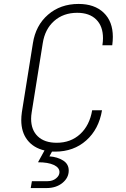

<svg xmlns="http://www.w3.org/2000/svg" viewBox="-20 -760 640 975"><path d="M553 -573Q553 -553 550 -530H500Q503 -550 503 -566Q503 -627 468.5 -661Q434 -695 372 -695Q302 -695 255 -653.5Q208 -612 197 -540L141 -190Q138 -172 138 -157Q138 -100 172 -67.5Q206 -35 268 -35Q339 -35 387 -79Q435 -123 448 -200H498Q482 -104 418 -47Q354 10 260 10H244L231 34Q272 37 300.5 55Q329 73 329 106Q329 143 297 169Q265 195 216 195H136L142 160H222Q247 160 264.5 146Q282 132 282 114Q282 91 253 77.5Q224 64 173 64L206 4Q150 -9 119 -49Q88 -89 88 -150Q88 -169 91 -190L147 -540Q161 -631 224 -685.5Q287 -740 379 -740Q460 -740 506.5 -695.5Q553 -651 553 -573Z"/></svg>

Font: JetBrains Mono Extra Light
Style: Italic
Weight: 200
Italic angle: -9°
Monospace: yes
Designer: Philipp Nurullin, Konstantin Bulenkov
Foundry: JetBrains
Version: 2.002